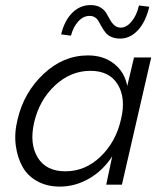

<svg xmlns="http://www.w3.org/2000/svg" viewBox="-20 -708 630 736"><path d="M440.4 -560.1Q420.9 -560.1 406.5 -566.7Q392.1 -573.2 384.8 -582.8Q377.4 -592.3 370.6 -603.8Q363.8 -615.2 358.9 -624.8Q354 -634.3 345.2 -640.6Q336.4 -647 324.2 -647Q299.8 -647.5 280.3 -626.2Q260.7 -605 252 -571.3L214.4 -576.2Q227.1 -629.4 257.3 -659.2Q287.6 -689 328.1 -688.5Q349.6 -688.5 364.5 -679.7Q379.4 -670.9 387.2 -658.2Q395 -645.5 401.6 -632.8Q408.2 -620.1 418.5 -611.1Q428.7 -602.1 442.9 -602.1Q464.8 -602.1 484.4 -625.5Q503.9 -648.9 512.7 -687L552.2 -682.1Q538.6 -624.5 508.8 -592.3Q479 -560.1 440.4 -560.1ZM209.5 7.3Q160.6 7.3 123.5 -12.9Q86.4 -33.2 66.7 -68.1Q46.9 -103 40.5 -150.1Q34.2 -197.3 47.4 -250.5Q71.8 -354 147.2 -424.8Q222.7 -495.6 317.4 -495.6Q376.5 -495.6 417 -463.9Q457.5 -432.1 467.8 -378.4L493.7 -487.8H559.6L447.3 0H387.2L410.2 -108.9Q375 -54.2 321.5 -23.4Q268.1 7.3 209.5 7.3ZM230.5 -51.3Q306.6 -51.3 365.5 -107.7Q424.3 -164.1 443.8 -250.5Q463.4 -331.1 431.6 -383.8Q399.9 -436.5 326.7 -436.5Q250.5 -436.5 190.4 -380.1Q130.4 -323.7 110.8 -238.3Q92.3 -157.2 124.5 -104.2Q156.7 -51.3 230.5 -51.3Z"/></svg>

Font: HK Grotesk Legacy
Style: Italic
Weight: 400
Italic angle: -13°
Designer: Alfredo Marco Pradil
Foundry: Hanken Design Co.
Version: Version 2.022;PS 002.022;hotconv 1.0.88;makeotf.lib2.5.64775